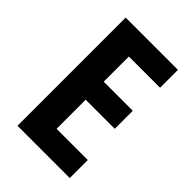

<svg xmlns="http://www.w3.org/2000/svg" viewBox="-211 -805 896 896"><g transform="rotate(45 236.5 -357.0)"><path d="M421 0H76V-714H421V-596H215V-430H407V-311H215V-119H421Z"/></g></svg>

Font: Noto Sans Sinhala UI Condensed
Style: Bold
Weight: 700
Width: 3
Designer: Jelle Bosma - Monotype Design Team
Foundry: Monotype Imaging Inc.
Version: Version 2.006; ttfautohint (v1.8.4.7-5d5b)